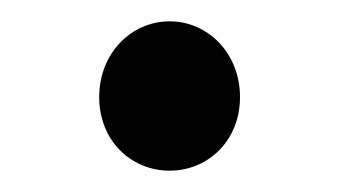

<svg xmlns="http://www.w3.org/2000/svg" viewBox="-20 -147 318 180"><path d="M139 13C175 13 205 -15 205 -56C205 -97 175 -127 139 -127C103 -127 73 -97 73 -56C73 -15 103 13 139 13Z"/></svg>

Font: Noto Sans CJK KR Regular
Style: Regular
Weight: 400
Designer: Ryoko NISHIZUKA (kana & ideographs); Paul D. Hunt (Latin, Greek & Cyrillic); Wenlong ZHANG (bopomofo); Sandoll Communica
Foundry: Adobe Systems Incorporated
Version: Version 1.004;PS 1.004;hotconv 1.0.82;makeotf.lib2.5.63406